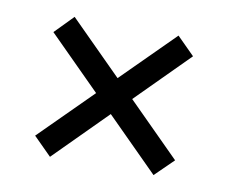

<svg xmlns="http://www.w3.org/2000/svg" viewBox="-49 -528 551 462"><g transform="rotate(10 226.0 -297.0)"><path d="M353 -467 396 -424 99 -126 55 -170ZM397 -170 352 -126 55 -423 99 -468Z"/></g></svg>

Font: Gemunu Libre ExtraLight
Style: Regular
Weight: 400
Version: Version 1.100